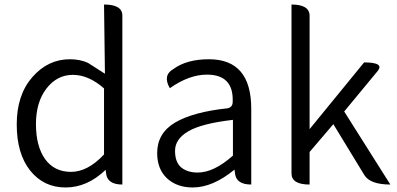

<svg xmlns="http://www.w3.org/2000/svg" viewBox="-20 -816 1757 849"><path d="M447 -65Q366 13 270 13Q174 13 114 -61Q54 -136 54 -266Q54 -396 123 -475Q192 -554 289 -554Q334 -554 369 -538L444 -490L440 -796Q521 -796 521 -747V0Q454 0 449 -50ZM440 -133V-425Q372 -485 302 -485Q232 -485 185 -424Q139 -364 139 -267Q139 -170 179 -113Q220 -56 294 -56Q368 -56 440 -133Z M832 13Q763 13 719 -27Q675 -68 675 -139Q675 -227 754 -274Q834 -321 985 -337Q1010 -341 1009 -369Q1012 -486 895 -486Q816 -486 731 -426Q698 -483 747 -511Q806 -554 904 -554Q1091 -554 1091 -335V0Q1024 0 1019 -50L1017 -66Q921 13 832 13ZM854 -53Q926 -53 1010 -128V-286Q871 -270 812 -235Q754 -201 754 -149Q754 -98 782 -75Q810 -53 854 -53Z M1349 0Q1269 0 1269 -49V-796Q1349 -796 1349 -746V-245L1590 -540Q1681 -540 1650 -502L1502 -323L1706 0Q1617 0 1591 -42L1454 -267L1349 -144V0Z"/></svg>

Font: Swei Half Moon CJK TC
Style: DemiLight
Weight: 350
Version: Version 2.125